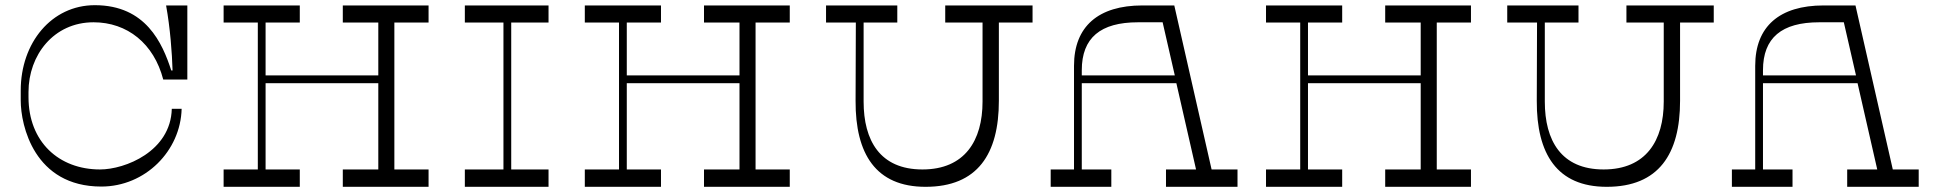

<svg xmlns="http://www.w3.org/2000/svg" viewBox="-20 -721 7465 741"><path d="M341 -635C471 -635 574 -553 610 -414H703V-700H621C637 -612 644 -516 646 -449H641C607 -554 543 -701 346 -701C179 -701 60 -556 60 -372V-333C60 -237 112 -1 371 -1C541 -1 677 -139 681 -301H643C639 -137 463 -67 366 -67C207 -67 90 -174 90 -346V-366C90 -508 187 -635 341 -635Z M1634 -634V-700H1303V-634H1440V-430H1005V-634H1137V-700H843V-634H975V-67H843V0H1137V-67H1005V-400H1440V-67H1303V0H1634V-67H1502V-634Z M2097 -634V-700H1774V-634H1923V-67H1774V0H2097V-67H1953V-634Z M3028 -634V-700H2697V-634H2834V-430H2399V-634H2531V-700H2237V-634H2369V-67H2237V0H2531V-67H2399V-400H2834V-67H2697V0H3028V-67H2896V-634Z M3965 -700H3628V-634H3772V-329C3772 -179 3704 -67 3540 -67C3376 -67 3313 -179 3313 -329V-634H3443V-700H3168V-634H3283L3282 -332C3281 -127 3360 0 3552 0C3753 0 3835 -127 3835 -332V-634H3965Z M4656 -67 4512 -700H4389C4219 -700 4125 -619 4125 -467V-67H4035V0H4269V-67H4155V-400H4520L4596 -67H4480V0H4756V-67ZM4155 -430V-450C4155 -575 4227 -635 4372 -635H4467L4514 -430Z M5657 -634V-700H5326V-634H5463V-430H5028V-634H5160V-700H4866V-634H4998V-67H4866V0H5160V-67H5028V-400H5463V-67H5326V0H5657V-67H5525V-634Z M6594 -700H6257V-634H6401V-329C6401 -179 6333 -67 6169 -67C6005 -67 5942 -179 5942 -329V-634H6072V-700H5797V-634H5912L5911 -332C5910 -127 5989 0 6181 0C6382 0 6464 -127 6464 -332V-634H6594Z M7285 -67 7141 -700H7018C6848 -700 6754 -619 6754 -467V-67H6664V0H6898V-67H6784V-400H7149L7225 -67H7109V0H7385V-67ZM6784 -430V-450C6784 -575 6856 -635 7001 -635H7096L7143 -430Z"/></svg>

Font: Space Cowgirl Light
Style: Regular
Weight: 300
Designer: Valery Marier
Foundry: Valery Marier
Version: Version 1.000;hotconv 1.0.109;makeotfexe 2.5.65596